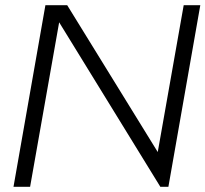

<svg xmlns="http://www.w3.org/2000/svg" viewBox="-20 -720 792 740"><path d="M155 -700H239L588 -134L688 -700H752L629 0H598L208 -634L96 0H32Z"/></svg>

Font: Fahkwang Light
Style: Italic
Weight: 300
Italic angle: -10°
Version: Version 1.000; ttfautohint (v1.6)